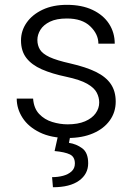

<svg xmlns="http://www.w3.org/2000/svg" viewBox="-20 -558 549 790"><path d="M258.3 9.8Q190.4 9.8 143.6 -13.2Q96.7 -36.1 72.8 -73.2Q48.8 -110.4 48.8 -152.3H116.2Q119.1 -112.3 141.1 -89.1Q163.1 -65.9 194.8 -56.2Q226.6 -46.4 258.3 -46.4Q300.8 -46.4 329.8 -58.8Q358.9 -71.3 373.5 -91.8Q388.2 -112.3 388.2 -136.2Q388.2 -157.2 377.9 -177Q367.7 -196.8 338.6 -213.4Q309.6 -230 252.4 -242.2Q193.8 -254.4 152.1 -272.7Q110.4 -291 88.4 -319.6Q66.4 -348.1 66.4 -391.6Q66.4 -431.6 89.6 -464.8Q112.8 -498 155.3 -518.1Q197.8 -538.1 255.4 -538.1Q316.9 -538.1 361.1 -517.1Q405.3 -496.1 428.7 -460Q452.1 -423.8 452.1 -378.4H384.8Q384.8 -417.5 351.3 -449.7Q317.9 -481.9 255.4 -481.9Q212.4 -481.9 185.5 -468.8Q158.7 -455.6 146.2 -435.3Q133.8 -415 133.8 -393.6Q133.8 -371.6 144.3 -354.2Q154.8 -336.9 183.8 -323.2Q212.9 -309.6 269.5 -296.9Q334 -282.2 375 -262Q416 -241.7 436 -212.2Q456.1 -182.6 456.1 -140.1Q456.1 -96.2 431.6 -62.3Q407.2 -28.3 362.8 -9.3Q318.4 9.8 258.3 9.8ZM269.5 0 263.7 29.8Q293.9 34.2 318.4 52.2Q342.8 70.3 342.8 113.8Q342.8 158.2 305.2 185.3Q267.6 212.4 197.8 212.4L194.3 170.9Q218.3 170.9 239.5 165.3Q260.7 159.7 274.4 147.2Q288.1 134.8 288.1 114.7Q288.1 87.4 267.6 77.4Q247.1 67.4 204.6 63.5L218.8 0Z"/></svg>

Font: Heebo Light
Style: Regular
Weight: 300
Designer: Oded Ezer
Foundry: Ezer Type House
Version: Version 3.100